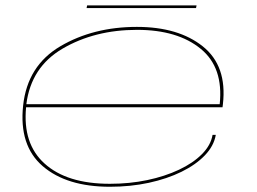

<svg xmlns="http://www.w3.org/2000/svg" viewBox="-20 -689 956 714"><path d="M389 5.5Q228 5.5 139 -71Q50 -147.5 66 -296.5Q82 -445 204.5 -517Q327 -589 489 -589Q643.5 -589 734.2 -516.5Q825 -444 809 -302Q808 -293 807.5 -290H77Q64 -154.5 145.5 -81Q228.5 -5.5 388.5 -5.5Q461.5 -5.5 527.2 -19.2Q593 -33 645.5 -57.8Q698 -82.5 731 -115.8Q764 -149 770.5 -187.5H782.5Q775.5 -146.5 742 -111.5Q708.5 -76.5 655 -50.2Q601.5 -24 533.5 -9.2Q465.5 5.5 389 5.5ZM78 -301.5H797Q811.5 -437.5 727 -507Q641 -578 489.5 -578Q332 -578 212.5 -508Q95.5 -439.5 78 -301.5ZM302 -659 304 -669H711L709 -659Z"/></svg>

Font: Anybody UltraExpanded Thin
Style: Italic
Weight: 100
Width: 9
Italic angle: -10°
Designer: Tyler Finck
Foundry: Etcetera Type Company
Version: Version 1.010; ttfautohint (v1.8.3) -l 8 -r 50 -G 200 -x 14 